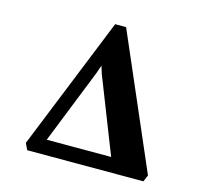

<svg xmlns="http://www.w3.org/2000/svg" viewBox="-106 -869 1074 992"><g transform="rotate(15 430.5 -373.0)"><path d="M120.5 0 104 -35 391 -746.5H449.5L757 -35.5L742 0ZM204 -78.5H548.5L390.5 -481L378 -521.5L363 -478Z"/></g></svg>

Font: Merriweather 60pt Black
Style: Regular
Weight: 900
Version: Version 2.100